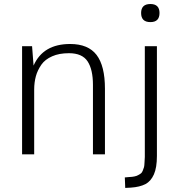

<svg xmlns="http://www.w3.org/2000/svg" viewBox="-20 -754 873 938"><path d="M87.9 -528.3V0H147V-316.4Q147 -351.1 155.3 -381.8Q163.1 -410.2 182.1 -438Q200.2 -463.9 234.9 -479Q268.6 -494.1 316.9 -494.1Q381.3 -494.1 407.7 -454.6Q434.1 -414.6 434.1 -339.4V0H492.7V-320.8Q492.7 -432.1 451.7 -485.8Q410.6 -539.1 322.8 -539.1Q190.4 -539.1 144 -433.6L136.7 -528.3ZM759.3 -690.4Q759.3 -734.4 714.8 -734.4Q669.4 -734.4 669.4 -690.4Q669.4 -646 714.8 -646Q759.3 -646 759.3 -690.4ZM746.6 -528.3H687.5V-21V12.7Q687 23.4 686 40Q685.5 54.7 683.6 62.5Q681.6 68.8 677.7 79.1Q673.8 89.4 668.9 92.8Q662.6 97.7 655.8 101.1Q648.9 105.5 637.2 107.9Q626 110.4 612.3 110.8L589.8 112.8L591.8 164.1L619.6 162.6Q662.6 159.7 690.4 145.5Q716.8 131.8 731.9 98.1Q746.6 64.9 746.6 7.8Z"/></svg>

Font: My Font
Style: ExtraLight
Weight: 500
Designer: Vernon Adams
Foundry: newtypography
Version: Version 0.001